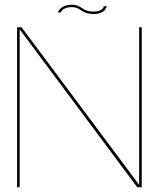

<svg xmlns="http://www.w3.org/2000/svg" viewBox="-20 -790 710 810"><path d="M52 0H63V-663.5H65L559 0H578V-675H567V-11.5H566L71 -675H52ZM375 -731Q387.5 -731 396.5 -733.2Q405.5 -735.5 411.8 -739.2Q418 -743 421.8 -747.5Q425.5 -752 427.8 -756.5Q430 -761 430 -763.5H418.5Q417.5 -759.5 413 -754Q408.5 -748.5 399.2 -744.8Q390 -741 377 -741Q358 -741 346.5 -745.2Q335 -749.5 326.8 -755.2Q318.5 -761 308.8 -765.5Q299 -770 282.5 -770Q272.5 -770 263.5 -768Q254.5 -766 247.8 -762.8Q241 -759.5 236.2 -755.2Q231.5 -751 228.8 -746.8Q226 -742.5 224.5 -737.5H236.5Q238 -742 243.2 -747.5Q248.5 -753 258.2 -756.5Q268 -760 281.5 -760Q296.5 -760 306 -755.5Q315.5 -751 324.2 -745.2Q333 -739.5 344.5 -735.2Q356 -731 375 -731Z"/></svg>

Font: Anybody SemiExpanded Thin
Style: Regular
Weight: 250
Width: 6
Version: Version 1.113;gftools[0.9.25]